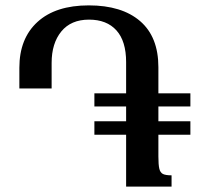

<svg xmlns="http://www.w3.org/2000/svg" viewBox="-20 -694 746 714"><path d="M569 -298V-243H688V-193H569V-112Q569 -81 572.5 -66.5Q576 -52 586 -47Q596 -42 618 -42V0H449V-193H331V-243H449V-298H331V-347H449V-463Q449 -541 413 -581Q377 -621 311 -621Q244 -621 208 -577Q172 -533 172 -460V-365H52V-442Q52 -551 119.5 -612.5Q187 -674 310 -674Q433 -674 501 -615.5Q569 -557 569 -444V-347H688V-298Z"/></svg>

Font: Noto Serif Armenian Medium
Style: Regular
Weight: 500
Designer: Monotype Design team
Foundry: Monotype Imaging Inc.
Version: Version 1.000